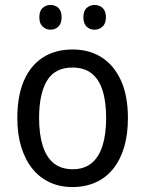

<svg xmlns="http://www.w3.org/2000/svg" viewBox="-20 -746 586 776"><path d="M497 -269Q497 -203 482 -152Q467 -101 438 -64.5Q409 -28 367 -9Q325 10 272 10Q222 10 181 -9Q140 -28 111 -64Q82 -100 66 -151.5Q50 -203 50 -269Q50 -358 76.5 -419.5Q103 -481 153 -513.5Q203 -546 274 -546Q341 -546 391 -514Q441 -482 469 -420.5Q497 -359 497 -269ZM138 -269Q138 -204 152.5 -157.5Q167 -111 197 -86.5Q227 -62 274 -62Q320 -62 350 -86.5Q380 -111 394.5 -157.5Q409 -204 409 -269Q409 -335 394.5 -380.5Q380 -426 350 -449.5Q320 -473 273 -473Q202 -473 170 -420Q138 -367 138 -269ZM139 -676Q139 -702 152.5 -714Q166 -726 184 -726Q203 -726 216 -714Q229 -702 229 -676Q229 -651 216 -638.5Q203 -626 184 -626Q166 -626 152.5 -638.5Q139 -651 139 -676ZM317 -676Q317 -702 330.5 -714Q344 -726 362 -726Q381 -726 394.5 -714Q408 -702 408 -676Q408 -651 394.5 -638.5Q381 -626 362 -626Q343 -626 330 -638.5Q317 -651 317 -676Z"/></svg>

Font: Noto Sans Thai SemiCondensed
Style: Regular
Weight: 400
Width: 4
Designer: Monotype Design Team
Foundry: Monotype Imaging Inc.
Version: Version 2.001